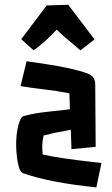

<svg xmlns="http://www.w3.org/2000/svg" viewBox="-20 -770 480 825"><path d="M223.6 -642.6Q174.8 -589.8 124.5 -553.7L71.3 -601.6L180.7 -746.6L273.4 -749.5L386.2 -600.6L325.7 -553.7Q268.1 -601.6 253.4 -614.7ZM394 35.2Q192.9 14.6 78.6 -25.9Q57.6 -33.7 50.8 -115.7Q44.9 -190.9 63.5 -246.1Q71.3 -269 82 -271.5Q127.9 -283.7 178.7 -289.1L280.3 -300.3L278.3 -369.1Q225.1 -379.4 172.6 -385.5Q120.1 -391.6 68.4 -399.9L94.2 -506.8L176.8 -494.6Q290 -478 356.9 -454.1Q389.2 -442.4 389.2 -406.7L391.1 -139.2L287.1 -128.9L284.2 -212.4L256.3 -207Q209.5 -199.2 167 -187.5Q161.6 -161.6 161.6 -144.5Q161.6 -119.6 163.6 -106Q232.4 -90.3 376 -74.2L416 -69.8Z"/></svg>

Font: Passero One
Style: Regular
Weight: 400
Designer: Viktoriya Grabowska
Foundry: Viktoriya Grabowska
Version: Version 1.003